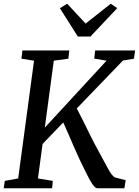

<svg xmlns="http://www.w3.org/2000/svg" viewBox="-24 -1015 748 1035"><path d="M-4 0 2 -40 74 -53 159.5 -688 91.5 -698.5 97 -743H349.5L344.5 -698.5L266 -688L217.5 -327L550.5 -688L484 -699L489 -743H704.5L698 -698.5L639 -689L390 -430.5Q405 -402.5 424.8 -362.2Q444.5 -322 464.2 -282.2Q484 -242.5 498.5 -216.5Q538 -143.5 558.2 -106Q578.5 -68.5 594.5 -59L653.5 -43.5L646.5 0H500.5Q488 -1 473 -24Q458 -47 441 -81.8Q424 -116.5 406 -153.5Q392.5 -182 377 -217.8Q361.5 -253.5 346 -289.5Q330.5 -325.5 317 -355L205.5 -239L180.5 -53L260.5 -40L257 0ZM395.5 -818 299 -970.5 338 -995Q363 -968 387.8 -941.5Q412.5 -915 437.5 -888Q471.5 -915 505.5 -941.5Q539.5 -968 573 -995L608 -971L463.5 -818Z"/></svg>

Font: Merriweather
Style: Italic
Weight: 400
Italic angle: -7.8°
Designer: Eben Sorkin
Foundry: Eben Sorkin
Version: Version 2.100